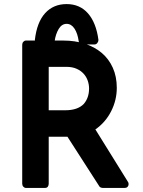

<svg xmlns="http://www.w3.org/2000/svg" viewBox="-20 -922 700 942"><path d="M484 0Q479 0 473.5 -2.5Q468 -5 466 -10L311 -251H219V-21Q219 -12 214.5 -6Q210 0 201 0H107Q100 0 94.5 -6Q89 -12 89 -21V-702Q89 -711 94.5 -717Q100 -723 107 -723H291Q348 -723 396 -707.5Q444 -692 479 -662.5Q514 -633 533.5 -589.5Q553 -546 553 -491Q553 -431 525.5 -376.5Q498 -322 448 -287L607 -31Q611 -26 611 -19Q611 -11 606 -5.5Q601 0 591 0ZM417 -488Q417 -507 410.5 -526Q404 -545 390.5 -560Q377 -575 356 -584.5Q335 -594 306 -594H219V-381H300Q361 -381 391 -412Q417 -442 417 -488ZM386 -704Q378 -704 372.5 -708Q367 -712 366 -720Q361 -758 345.5 -781.5Q330 -805 307 -805Q283 -805 268 -780Q253 -755 248 -720Q246 -713 239.5 -708.5Q233 -704 228 -704H170Q162 -704 156.5 -711Q151 -718 151 -726Q161 -813 201.5 -857.5Q242 -902 307 -902Q372 -902 412 -856Q452 -810 463 -726Q463 -718 457.5 -711Q452 -704 444 -704Z"/></svg>

Font: Stadtwerke
Style: Bold
Weight: 700
Designer: Santiago Orozco
Foundry: Typemade
Version: Version 1.003